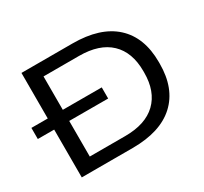

<svg xmlns="http://www.w3.org/2000/svg" viewBox="-134 -828 1083 1017"><g transform="rotate(-30 407.0 -319.5)"><path d="M-2 -292.5V-360.5L428 -360V-292ZM166 0V-74.5H407Q531.5 -74.5 596.8 -137.5Q662 -200.5 662 -315.5V-325Q662 -440 596.8 -502.2Q531.5 -564.5 407 -564.5H162.5V-639H409.5Q579 -639 668 -557.8Q757 -476.5 757 -325.5V-315.5Q757 -163.5 668 -81.8Q579 0 409.5 0ZM98 0V-639H190V0Z"/></g></svg>

Font: Anek Latin Expanded
Style: Regular
Weight: 400
Width: 7
Designer: Yesha Goshar
Foundry: Ek Type
Version: Version 1.003